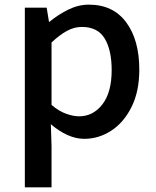

<svg xmlns="http://www.w3.org/2000/svg" viewBox="-20 -584 670 827"><path d="M87 223V-551H181L191 -490H193Q229 -520 273 -542Q317 -564 363 -564Q467 -564 523.5 -488Q580 -412 580 -284Q580 -190 546.5 -123Q513 -56 459 -21Q405 14 343 14Q307 14 270.5 -2.5Q234 -19 199 -49L202 45V223ZM321 -83Q381 -83 421 -134.5Q461 -186 461 -282Q461 -368 431 -418Q401 -468 332 -468Q300 -468 268.5 -451Q237 -434 202 -401V-132Q234 -105 265 -94Q296 -83 321 -83Z"/></svg>

Font: Source Han Sans SC Medium
Style: Regular
Weight: 500
Designer: Ryoko NISHIZUKA 西塚涼子 (kana, bopomofo & ideographs); Paul D. Hunt (Latin, Greek & Cyrillic); Sandoll Communications 산돌커뮤니
Foundry: Adobe
Version: Version 2.004;hotconv 1.0.118;makeotfexe 2.5.65603